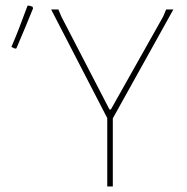

<svg xmlns="http://www.w3.org/2000/svg" viewBox="-20 -671 673 691"><path d="M79 -650 84 -651 97 -647 99 -641Q75 -581 39 -497L34 -496L21 -502Q45 -557 79 -650ZM604 -637 386 -245V0H366V-246L164 -637H190L201 -611L374 -277H379L567 -611L578 -637Z"/></svg>

Font: Alegreya Sans SC Thin
Style: Regular
Weight: 100
Designer: Juan Pablo del Peral
Foundry: Huerta Tipografica
Version: Version 2.007